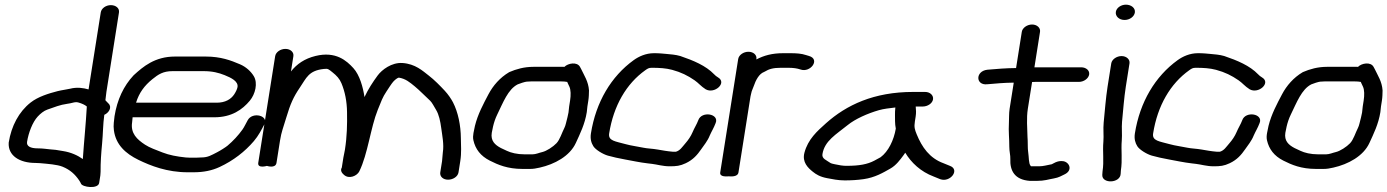

<svg xmlns="http://www.w3.org/2000/svg" viewBox="-20 -719 5802 803"><path d="M326.4 -53.8C304.8 -69.2 276.9 -82.1 243.2 -87.3L212.8 -92.3C212.5 -92.3 211.9 -92.4 211.5 -92.4L189.3 -94.4C175.1 -95.7 158.3 -98.5 138.2 -98.5C106.8 -98.5 90.3 -107.7 93.2 -125.8C99.1 -163.5 116.1 -208.2 137.6 -231.4C149.1 -243.9 163.6 -255.7 177.9 -260.6C206.9 -270.7 231.7 -280.9 260.3 -284.7C280.1 -287.3 288.6 -291.5 296.3 -291.5C297.1 -291.5 298.1 -291.6 299.4 -291.7C299.4 -291.7 303.3 -291.7 308.4 -290.2C323.2 -285.8 334.3 -280.9 343.1 -273.6C339.1 -200.9 331.4 -127.7 326.4 -53.8ZM425.1 -335 477.6 -667C480.4 -684.6 464.4 -697.5 443.7 -697.5C422.2 -697.5 404 -683.7 401.4 -667L350.4 -345C329.4 -351.2 302.1 -355.4 272.8 -347.9C262.1 -345.1 239.5 -342.5 221.2 -337.9C183.1 -328.1 139 -314.5 108.2 -290.3C58.9 -251.6 27.4 -191.9 16.5 -123C16.4 -122.8 16.4 -122.3 16.4 -122C13 -68.5 61.1 -37.5 128.6 -37.5C135.6 -37.5 141.7 -37.1 147.8 -36.6C180.1 -33.6 218.8 -31.1 241.9 -21.7C272.8 -9 293.6 9.5 311.4 35.9C314.2 40 317.7 46.5 318.6 48.8C323.7 64 390.5 72.9 394.7 46L397.6 28C398.8 20.3 400.8 10 400.7 -0.7C400.4 -40.7 403 -76.6 407 -118.6C411.1 -161.1 410.4 -197.6 416.2 -238.8C434.3 -246.4 449.7 -269.6 434.4 -285.4L425.2 -294.9C420.1 -300.2 420.6 -298.9 421.2 -303C422.9 -313.7 423.4 -324.3 425.1 -335Z M549 -289.5C561.8 -331 584 -360.9 617.2 -387.8C642 -407.8 661.9 -421.5 702 -421.5H830.8C868.7 -421.5 894.2 -414.8 919.6 -404.7C947.7 -393.4 977.1 -378.8 973.4 -355C971.9 -345.9 965.8 -334 959.7 -324.6C946.1 -304 922.4 -289.5 886.1 -289.5ZM799.7 -59.5H774.7C767.7 -59.5 762 -59.9 756.9 -60.4C719.4 -64.3 687.9 -70.3 659.7 -81.3C633 -91.8 605.9 -101.1 586.4 -114C553.3 -135.9 525.2 -161.1 532.6 -208C533.7 -215.1 533.7 -221.7 534.6 -228.5H876.4C948.9 -228.5 993.9 -260.6 1025 -298.1C1047.7 -325.4 1059.1 -371.3 1041.4 -400.5C1029.4 -420.4 1009.1 -439.3 983.5 -450.2C945.6 -466.4 903.3 -482.5 840.4 -482.5H711.7C627.2 -482.5 578 -439.8 539.3 -404.5C539.1 -404.3 538.7 -403.9 538.4 -403.6C497.3 -359.8 470 -302.2 459 -233C457.6 -224 457.1 -216.2 455.9 -205.6C454.8 -194.9 455 -184.7 456.4 -173.8C464.3 -113.7 505.5 -76.5 558.7 -50.6C610.3 -25.5 678.6 1.5 765 1.5H790C832 1.5 867.1 -6 898.3 -20.5C956.5 -47.6 1004.3 -85.1 1041.8 -128.9C1061.1 -151.5 1072.8 -175.1 1085.3 -198.3C1105.7 -236.1 1035 -253.1 1015.7 -215.7C1008.7 -203.5 1001.7 -187.8 994 -177.1C976.9 -153.1 954.7 -129.2 931.8 -109.9C924.5 -103.7 901.2 -88.9 888 -82.2C863.5 -69.8 850 -60.5 822.3 -60.5C815.5 -60.5 808.4 -59.5 799.7 -59.5Z M1828.8 -45 1821.3 2C1818.7 18.7 1832.5 32.5 1854 32.5C1874.6 32.5 1894.8 19.6 1897.6 2L1905 -45C1910.7 -81.1 1907.8 -110.6 1907.5 -140.7C1907.1 -194.8 1895.8 -249.8 1874.6 -290.9C1867.5 -304.6 1854.7 -323.9 1840.1 -339.5C1821.3 -359.6 1796.5 -385.2 1772.5 -403.5C1747.9 -422.4 1717 -451.9 1663.2 -455.5C1618 -458.5 1577 -427.2 1559.3 -403.1C1539 -375.4 1520.3 -346.8 1504.4 -313.1C1498.4 -353.6 1484.5 -405 1457.9 -434.1C1429.8 -464.9 1384.4 -505.9 1299.4 -484.9C1254.2 -473.8 1221.4 -451.4 1196.9 -420.2L1207 -484C1209.7 -501.1 1194.4 -514.5 1173.7 -514.5C1153 -514.5 1133.5 -501.1 1130.8 -484L1060.1 -38C1056.2 -13.1 1096.3 -25.2 1096.3 -25.2C1096.3 -25.2 1132.4 -13 1136.4 -38L1151.1 -131C1157.2 -169.4 1164.3 -183.3 1177.7 -228.6C1194.2 -283.9 1207 -312.9 1233.7 -352.2C1261.9 -393.7 1270.5 -423.5 1334.1 -430.6C1352.2 -433 1354.4 -429.4 1370.5 -416.6C1387.7 -402.9 1400.1 -389.9 1408 -370.8C1422.9 -335.1 1430.7 -295.2 1431.4 -250.3C1432.2 -199 1431.5 -149 1422.5 -92.4C1420.7 -80.9 1417.6 -69.4 1416.1 -60L1409.5 -18.1C1402.2 -6.3 1409.7 4.9 1418.3 12C1440 31.9 1473.6 16.3 1482.7 -2.3C1518.4 -74.8 1529.9 -185.2 1559.9 -259.6C1574.5 -295.7 1579.9 -312 1596.1 -336.1C1604.5 -348.6 1616.6 -368.1 1624.2 -376.8C1628.6 -381.8 1639.6 -392.5 1647.7 -394.4C1676.6 -389.8 1693.6 -374.9 1714.7 -357.7C1734.6 -341.5 1759.2 -315.7 1779.5 -297.2C1787 -290.3 1796.2 -271.8 1803.8 -259.5C1815.8 -239.7 1821.6 -212.1 1825.4 -183.2C1829.6 -151.6 1837.4 -115.3 1832.1 -82C1830.3 -70.6 1830.7 -57.5 1828.8 -45Z M2201.3 -378.5H2326.3C2337.5 -378.5 2343.9 -377.9 2352.4 -376.4C2352.4 -376.4 2353.4 -373.4 2353.9 -372.4L2361.4 -356.4C2367.5 -343.3 2367.8 -320.9 2364.2 -298L2360.4 -274C2359 -265.1 2359.1 -257.7 2357.6 -248.5C2356.8 -243.4 2355.1 -235.5 2353.2 -228L2346.6 -202C2344.7 -194.7 2343.1 -189.4 2340.5 -184.3C2329.9 -163.5 2321.6 -134.8 2307.3 -119.9C2293.1 -105 2265.7 -87 2247.7 -83C2234.7 -80.1 2220.9 -73.5 2206.8 -73.5H2174.3C2142.2 -73.5 2116.8 -80.2 2100.3 -88L2074.9 -99.9C2049.9 -113.1 2031.4 -130.1 2036.7 -163.5C2037.9 -171.4 2039.9 -180 2042 -189.5C2045.7 -205.6 2051.3 -223.1 2059.6 -240C2084.2 -290.2 2104.6 -345.6 2145.2 -366.2C2150.6 -369 2177.5 -377.5 2182.4 -377.5C2189 -377.5 2195.8 -378.5 2201.3 -378.5ZM2436.7 -274 2440.5 -298C2441.7 -305.7 2442.4 -313.1 2442.7 -320.2L2443.3 -340.2C2443.3 -340.5 2443.3 -340.9 2443.3 -341.2C2440.8 -378.3 2422.8 -404 2410.8 -429.8L2405.8 -439.1C2393.7 -461.8 2355.3 -454.6 2340.6 -439.4C2340.6 -439.4 2338.6 -439.5 2337.2 -439.5H2211C2172.1 -439.5 2138.9 -429.9 2110.9 -417.8C2110.4 -417.6 2109.4 -417.1 2108.7 -416.7C2071.2 -394.4 2042.1 -361.2 2022.8 -324.5C2001.7 -284.4 1978.5 -241.8 1966.4 -192.9C1966.3 -192.7 1966.2 -192.3 1966.2 -192C1963.2 -173.4 1955.3 -152.6 1959.9 -132.3C1968.3 -95.2 1989.8 -66.8 2028.5 -47.2C2062.6 -29.9 2102.7 -12.5 2164.6 -12.5H2197.1C2210.7 -12.5 2222.2 -14.6 2237.7 -18.1C2299.2 -31.9 2363.1 -66 2388.3 -121.1C2405.7 -159.2 2426.2 -199.9 2434.1 -250C2435.4 -258 2435.4 -266 2436.7 -274Z M2983 -395.3C2975.5 -400 2972.3 -402.4 2966.8 -408.2C2932.2 -444.4 2879.3 -466.4 2825.2 -484.7C2806.3 -490.4 2782.1 -492.1 2767.7 -493.4L2745.4 -495.4C2735.5 -496.3 2725.7 -496.5 2715.2 -496.5C2680.6 -496.5 2651.4 -482.6 2630.6 -467.7C2536 -399.6 2472.2 -292 2451.4 -161C2447.8 -137.8 2453.1 -121 2461.6 -107.4C2470.8 -92.6 2501.8 -73.9 2522.4 -68.1C2542.8 -62.5 2567.2 -56.7 2595.3 -51.8C2626.3 -46.3 2654.1 -39.8 2690 -35.6L2707.2 -33.6C2727.4 -31.3 2752.2 -23.5 2780.3 -23.5C2808.6 -23.5 2824.1 -25 2848.3 -36.5C2879.2 -51.2 2896.5 -71.6 2912.1 -94.1C2922.8 -109.5 2939.9 -130.1 2948.5 -152.5C2956 -169.6 2965 -183.2 2973 -204.3C2989.5 -243.5 2913.9 -256.2 2900.3 -215.9C2894.4 -199.7 2884.2 -184.5 2876.3 -165.6C2869.5 -149.4 2858.3 -133.1 2847 -120.2C2832.1 -103 2824.9 -90.1 2807.2 -84.5H2793.2C2772.4 -86.1 2749.2 -90.3 2729.7 -93.7C2709.6 -97.3 2686.8 -97.8 2671.6 -101.1C2648 -106.2 2619.9 -109.5 2597.4 -115.9C2553.9 -128.1 2522.7 -129.5 2527.7 -161C2546.1 -277.1 2599.8 -369.1 2678.7 -425.2C2688.3 -431.9 2693.1 -435.5 2705.5 -435.5C2736.9 -435.5 2764.8 -434 2790.8 -427C2828.3 -416.9 2856 -403.2 2885.1 -383.1C2901.5 -371.9 2911.4 -358.1 2931.2 -345.7C2968 -324.3 3022.2 -372.5 2983 -395.3Z M3122.6 -332C3123.8 -339.2 3128 -346.4 3131.3 -356.2C3141.2 -385.5 3155.2 -410.3 3175.1 -417.8C3176 -418.2 3177.5 -418.9 3178.5 -419.5C3196 -430.3 3213.8 -435.5 3245.9 -435.5H3275.9C3298.6 -435.5 3313.8 -433.1 3327.5 -428.5C3369.8 -413.1 3412.1 -471.5 3363.2 -485L3351.3 -488.6C3331.7 -495.3 3309.6 -496.5 3285.5 -496.5H3255.5C3208.9 -496.5 3174.8 -486.9 3143.3 -470.3L3143.5 -472C3146.3 -489.1 3130.9 -502.5 3110.2 -502.5C3089.6 -502.5 3070 -489.1 3067.3 -472L2992.2 2C2989 22.6 3020.9 18.5 3027.7 18.5C3034.5 18.5 3065.2 22.6 3068.5 2L3118.7 -315C3119.8 -322.3 3121.8 -327 3122.6 -332Z M3724.6 -269.5C3723.3 -257.9 3722.9 -246 3723.1 -237.1C3723.4 -224.4 3722.3 -201 3726.5 -181.1C3718.5 -133.1 3695.3 -85.2 3662.9 -61.4L3636.7 -47.1C3608.1 -31.8 3572.9 -25.5 3522.5 -25.5C3514.3 -25.5 3507 -25.6 3497.2 -27.2C3482.6 -29.7 3457.3 -34.4 3454.1 -36.8C3435.9 -49.7 3416.6 -55 3419.7 -74.4C3428.5 -130.1 3477 -156.8 3525.1 -195.8C3556.9 -221.7 3608.4 -244.5 3655.8 -258.2C3676.5 -264.1 3698.8 -266.3 3724.6 -269.5ZM3809.8 -273.5H3839.3C3859.4 -273.5 3879.5 -286.4 3882.2 -303.5C3884.8 -319.9 3870.2 -334.5 3849 -334.5H3799C3634.3 -334.5 3519.7 -279.6 3434.6 -203.6C3397.6 -170.5 3359.2 -136.7 3344.3 -80C3334 -40.6 3359.3 -16.8 3379.5 -0.7C3393.1 10.3 3409.5 20.6 3439.6 26.2C3460.2 30.1 3485.3 35.5 3512.9 35.5C3540.2 35.5 3565.9 33.9 3591.5 30.3C3639.6 23.5 3673.7 3.1 3704.1 -14.2C3728 -27.7 3744.8 -51.1 3758.4 -69.3C3761 -72.7 3763 -75.4 3766 -80.3C3791.1 -38.7 3830.4 -1.1 3885.2 19.4L3912.2 30.4C3954.5 45.7 3996.2 -9.6 3952.7 -25.4L3925.7 -36.4C3867.9 -57.4 3835.8 -103.5 3813.9 -157.2C3805.8 -177 3802.5 -187.3 3806.3 -211L3809.5 -231C3812 -247.2 3811.2 -259 3809.8 -273.5Z M4535.2 -407.5C4537.9 -424.6 4521.9 -437.5 4501.8 -437.5H4318.1C4314.1 -437.5 4310.2 -437.4 4306.2 -437.3L4329.7 -586C4332.3 -602.5 4317 -616.5 4296.4 -616.5C4275.8 -616.5 4256.1 -602.5 4253.5 -586L4229.5 -434.4C4187.4 -434 4148.9 -430.9 4109.5 -427.4C4058.5 -421.7 4059.8 -361.1 4108.8 -366.6C4146.3 -369.9 4178.5 -372.9 4219.8 -373.4L4202.5 -264C4199.4 -244.3 4200.6 -222.4 4199.6 -206C4197.3 -168.9 4201.5 -138.5 4201.2 -105.5C4201.1 -85.5 4206.2 -69.6 4205.5 -53.8C4203.5 -6.8 4222.1 33 4287.8 37.5C4288.1 37.5 4288.7 37.5 4289.1 37.5H4315.4C4349.7 37.5 4363.7 31.2 4387.8 27.2C4408.2 23.8 4420.9 15.6 4431.6 10.6C4467.9 -6.2 4453.1 -40.5 4427.1 -44.8C4401.8 -48.9 4382.2 -32.7 4378.8 -32.1C4357.2 -28.3 4344.5 -23.5 4325 -23.5H4301.3C4289.1 -23.5 4292.2 -23.2 4290.2 -25.7C4281.6 -36 4283.8 -59.2 4279.9 -85.1C4277.8 -99.3 4279 -113.7 4278.1 -131.1L4277.3 -145.9C4276.6 -182.8 4272.4 -224.3 4278.7 -264L4296.5 -376C4300.7 -376.3 4305.5 -376.5 4309.7 -376.5H4492.2C4513.4 -376.5 4532.6 -391.1 4535.2 -407.5Z M4627.6 -454 4612.1 -356C4604.7 -308.8 4600.6 -253.1 4595.9 -206.4C4593.2 -179 4596.8 -151.8 4594.7 -127.3C4590.8 -83.6 4597.9 -45.3 4591.2 -3C4591.2 -2.8 4591.1 -2.4 4591.1 -2.1L4590.1 11.9C4587.5 50.6 4665.8 48.3 4667 7.4L4667.8 -5.4C4674.9 -51.3 4668 -89.5 4671.6 -131.7C4673.7 -157.1 4670.4 -184.8 4672.7 -209.6C4677.2 -255.5 4681.2 -310.5 4688.4 -356L4703.9 -454C4706.5 -470.5 4691.2 -484.5 4670.6 -484.5C4650 -484.5 4630.3 -470.5 4627.6 -454ZM4646.8 -669.5C4644 -651.8 4659.6 -635.5 4683.3 -635.5C4705.3 -635.5 4723.7 -650 4726.3 -666.5C4729.3 -685.7 4710.6 -699.5 4689 -699.5C4668.2 -699.5 4649.4 -686.2 4646.8 -669.5Z M5258 -395.3C5250.5 -400 5247.3 -402.4 5241.8 -408.2C5207.2 -444.4 5154.3 -466.4 5100.2 -484.7C5081.3 -490.4 5057.1 -492.1 5042.7 -493.4L5020.4 -495.4C5010.5 -496.3 5000.7 -496.5 4990.2 -496.5C4955.6 -496.5 4926.4 -482.6 4905.6 -467.7C4811 -399.6 4747.2 -292 4726.4 -161C4722.8 -137.8 4728.1 -121 4736.6 -107.4C4745.8 -92.6 4776.8 -73.9 4797.4 -68.1C4817.8 -62.5 4842.2 -56.7 4870.3 -51.8C4901.3 -46.3 4929.1 -39.8 4965 -35.6L4982.2 -33.6C5002.4 -31.3 5027.2 -23.5 5055.3 -23.5C5083.6 -23.5 5099.1 -25 5123.3 -36.5C5154.2 -51.2 5171.5 -71.6 5187.1 -94.1C5197.8 -109.5 5214.9 -130.1 5223.5 -152.5C5231 -169.6 5240 -183.2 5248 -204.3C5264.5 -243.5 5188.9 -256.2 5175.3 -215.9C5169.4 -199.7 5159.2 -184.5 5151.3 -165.6C5144.5 -149.4 5133.3 -133.1 5122 -120.2C5107.1 -103 5099.9 -90.1 5082.2 -84.5H5068.2C5047.4 -86.1 5024.2 -90.3 5004.7 -93.7C4984.6 -97.3 4961.8 -97.8 4946.6 -101.1C4923 -106.2 4894.9 -109.5 4872.4 -115.9C4828.9 -128.1 4797.7 -129.5 4802.7 -161C4821.1 -277.1 4874.8 -369.1 4953.7 -425.2C4963.3 -431.9 4968.1 -435.5 4980.5 -435.5C5011.9 -435.5 5039.8 -434 5065.8 -427C5103.3 -416.9 5131 -403.2 5160.1 -383.1C5176.5 -371.9 5186.4 -358.1 5206.2 -345.7C5243 -324.3 5297.2 -372.5 5258 -395.3Z M5520.3 -378.5H5645.3C5656.5 -378.5 5662.9 -377.9 5671.4 -376.4C5671.4 -376.4 5672.4 -373.4 5672.9 -372.4L5680.4 -356.4C5686.5 -343.3 5686.8 -320.9 5683.2 -298L5679.4 -274C5678 -265.1 5678.1 -257.7 5676.6 -248.5C5675.8 -243.4 5674.1 -235.5 5672.2 -228L5665.6 -202C5663.7 -194.7 5662.1 -189.4 5659.5 -184.3C5648.9 -163.5 5640.6 -134.8 5626.3 -119.9C5612.1 -105 5584.7 -87 5566.7 -83C5553.7 -80.1 5539.9 -73.5 5525.8 -73.5H5493.3C5461.2 -73.5 5435.8 -80.2 5419.3 -88L5393.9 -99.9C5368.9 -113.1 5350.4 -130.1 5355.7 -163.5C5356.9 -171.4 5358.9 -180 5361 -189.5C5364.7 -205.6 5370.3 -223.1 5378.6 -240C5403.2 -290.2 5423.6 -345.6 5464.2 -366.2C5469.6 -369 5496.5 -377.5 5501.4 -377.5C5508 -377.5 5514.8 -378.5 5520.3 -378.5ZM5755.7 -274 5759.5 -298C5760.7 -305.7 5761.4 -313.1 5761.7 -320.2L5762.3 -340.2C5762.3 -340.5 5762.3 -340.9 5762.3 -341.2C5759.8 -378.3 5741.8 -404 5729.8 -429.8L5724.8 -439.1C5712.7 -461.8 5674.3 -454.6 5659.6 -439.4C5659.6 -439.4 5657.6 -439.5 5656.2 -439.5H5530C5491.1 -439.5 5457.9 -429.9 5429.9 -417.8C5429.4 -417.6 5428.4 -417.1 5427.7 -416.7C5390.2 -394.4 5361.1 -361.2 5341.8 -324.5C5320.7 -284.4 5297.5 -241.8 5285.4 -192.9C5285.3 -192.7 5285.2 -192.3 5285.2 -192C5282.2 -173.4 5274.3 -152.6 5278.9 -132.3C5287.3 -95.2 5308.8 -66.8 5347.5 -47.2C5381.6 -29.9 5421.7 -12.5 5483.6 -12.5H5516.1C5529.7 -12.5 5541.2 -14.6 5556.7 -18.1C5618.2 -31.9 5682.1 -66 5707.3 -121.1C5724.7 -159.2 5745.2 -199.9 5753.1 -250C5754.4 -258 5754.4 -266 5755.7 -274Z"/></svg>

Font: CiSf OpenHand
Style: BdExtObl
Weight: 400
Foundry: Cannot Into Space Fonts
Version: Version 0.7892